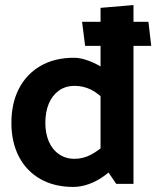

<svg xmlns="http://www.w3.org/2000/svg" viewBox="-20 -726 617 758"><path d="M404 -163 441 -78Q419 -51 390 -30.5Q361 -10 330 1Q299 12 269 12Q194 12 139 -19.5Q84 -51 54.5 -108Q25 -165 25 -241Q25 -318 54.5 -375.5Q84 -433 139.5 -465.5Q195 -498 273 -498Q299 -498 333 -485Q367 -472 396.5 -451Q426 -430 441 -407L405 -319Q369 -358 338.5 -372.5Q308 -387 275 -387Q238 -387 212 -368Q186 -349 172.5 -316.5Q159 -284 159 -241Q159 -200 172.5 -168Q186 -136 212.5 -117.5Q239 -99 274 -99Q308 -99 338.5 -115Q369 -131 404 -163ZM507 -545V0H439L377 -91V-545H316L304 -640H377V-695L507 -706V-640H566L577 -545Z"/></svg>

Font: Catamaran
Style: Bold
Weight: 700
Designer: Pria Ravichandran
Version: Version 2.000